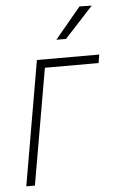

<svg xmlns="http://www.w3.org/2000/svg" viewBox="-53 -775 487 812"><g transform="rotate(-5 190.5 -369.0)"><path d="M381.3 -528.3 375.5 -492.7H147.5L62 0H25.4L116.7 -528.3ZM206.1 -606.4 315.9 -738.3 367.7 -737.3 247.1 -606.4Z"/></g></svg>

Font: Roboto Condensed ExtraLight
Style: Italic
Weight: 250
Italic angle: -12°
Designer: Christian Robertson
Foundry: Google
Version: Version 3.008; 2023